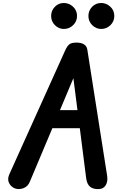

<svg xmlns="http://www.w3.org/2000/svg" viewBox="-20 -1296 851 1316"><path d="M82.5 -4.5Q55 -15.5 42 -41.8Q29 -68 44 -101.5L427.5 -952Q439.5 -978.5 454 -991.2Q468.5 -1004 504.5 -1004Q537 -1004 556 -991.8Q575 -979.5 578.5 -956L714 -93.5Q720.5 -54 705.5 -27.8Q690.5 -1.5 658 0Q621 2 598.5 -15.2Q576 -32.5 570.5 -75.5L527 -417.5H339L184.5 -50.5Q170.5 -16.5 139.8 -5.8Q109 5 82.5 -4.5ZM391 -541H511L483 -760ZM673.5 -1097.5Q638.5 -1097.5 612.2 -1123.5Q586 -1149.5 586 -1186.5Q586 -1223 611.2 -1249.2Q636.5 -1275.5 673.5 -1275.5Q709 -1275.5 736.2 -1250.2Q763.5 -1225 763.5 -1186.5Q763.5 -1149.5 737 -1123.5Q710.5 -1097.5 673.5 -1097.5ZM417.5 -1097.5Q382.5 -1097.5 356.5 -1123.5Q330.5 -1149.5 330.5 -1186.5Q330.5 -1223 355.8 -1249.2Q381 -1275.5 417.5 -1275.5Q453 -1275.5 480.5 -1250.2Q508 -1225 508 -1186.5Q508 -1149.5 481.2 -1123.5Q454.5 -1097.5 417.5 -1097.5Z"/></svg>

Font: Edu SA Hand
Style: Bold
Weight: 700
Designer: Tina and Corey Anderson, Eben Sorkin, Mirko Velimirovic
Foundry: Google for Education
Version: Version 2.000